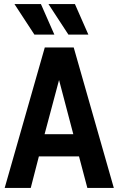

<svg xmlns="http://www.w3.org/2000/svg" viewBox="-20 -923 583 943"><path d="M3 0 200 -690H342L539 0H409L368 -155H171L131 0ZM199 -264H340L270 -530ZM51 -903H181L247 -753H149ZM218 -903H348L414 -753H316Z"/></svg>

Font: Radio Canada Condensed SemiBold
Style: Regular
Weight: 600
Width: 3
Designer: Charles Daoud, Etienne Aubert Bonn, Alexandre Saumier Demers, Jacques Le Bailly
Foundry: Radio-Canada
Version: Version 2.104; ttfautohint (v1.8.4.7-5d5b);gftools[0.9.28.de